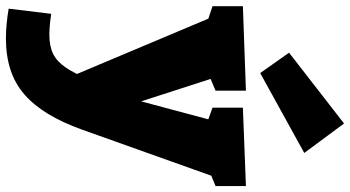

<svg xmlns="http://www.w3.org/2000/svg" viewBox="-286 -628 1153 632"><g transform="rotate(90 290.0 -311.5)"><path d="M2 236 19 96Q39 99 56.5 100.5Q74 102 88 102Q126 102 151 89.5Q176 77 195.5 48.5Q215 20 235 -29L227 35L30 -433L45 -418L-6 -435V-535L272 -545V-445L222 -424L230 -439L335 -114L287 -125L370 -435L378 -417L328 -435V-535L586 -545V-445L530 -422L554 -437L400 -5Q377 59 348.5 106Q320 153 284.5 184Q249 215 203 230Q157 245 100 245Q55 245 2 236ZM214 -592 147 -687 380 -868 477 -737Z"/></g></svg>

Font: Bitter Thin Black
Style: Regular
Weight: 900
Version: Version 3.020